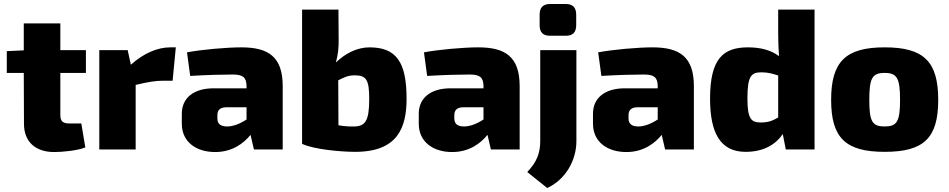

<svg xmlns="http://www.w3.org/2000/svg" viewBox="-20 -748 4748 961"><path d="M410 -383V-497H282V-631H99V-496L14 -492V-383H99L100 -128C100 -39 157 13 251 13C292 13 367 6 407 -10L387 -130H329C294 -130 282 -141 282 -173V-383Z M833 -511C768 -511 700 -482 635 -424L619 -497H477V0H659V-323C721 -338 760 -344 796 -344H844L860 -511Z M1188 -511C1115 -511 990 -500 916 -486L932 -368C1015 -373 1095 -375 1145 -375C1197 -375 1213 -360 1214 -318V-306H1049C950 -306 890 -258 890 -179V-129C890 -36 964 13 1057 13C1143 13 1200 -31 1234 -73L1251 0H1395V-317C1395 -465 1322 -511 1188 -511ZM1068 -155V-172C1068 -195 1080 -210 1110 -211H1214V-150C1181 -128 1146 -115 1117 -115C1083 -115 1068 -129 1068 -155Z M1829 -511C1765 -511 1705 -478 1661 -435C1672 -472 1676 -513 1675 -553L1674 -700H1492V-28C1551 0 1687 12 1758 12C1972 12 2015 -111 2015 -254C2015 -437 1964 -511 1829 -511ZM1755 -115C1734 -114 1701 -116 1674 -121L1673 -346C1700 -360 1722 -371 1755 -371C1814 -371 1828 -348 1828 -253C1828 -144 1809 -117 1755 -115Z M2374 -511C2301 -511 2176 -500 2102 -486L2118 -368C2201 -373 2281 -375 2331 -375C2383 -375 2399 -360 2400 -318V-306H2235C2136 -306 2076 -258 2076 -179V-129C2076 -36 2150 13 2243 13C2329 13 2386 -31 2420 -73L2437 0H2581V-317C2581 -465 2508 -511 2374 -511ZM2254 -155V-172C2254 -195 2266 -210 2296 -211H2400V-150C2367 -128 2332 -115 2303 -115C2269 -115 2254 -129 2254 -155Z M2812 -728H2733C2698 -728 2681 -710 2681 -675V-622C2681 -586 2698 -569 2733 -569H2812C2847 -569 2864 -586 2864 -622V-675C2864 -710 2847 -728 2812 -728ZM2865 -497H2684V-42C2684 16 2668 62 2619 113L2719 193C2810 151 2865 56 2865 -42Z M3246 -511C3173 -511 3048 -500 2974 -486L2990 -368C3073 -373 3153 -375 3203 -375C3255 -375 3271 -360 3272 -318V-306H3107C3008 -306 2948 -258 2948 -179V-129C2948 -36 3022 13 3115 13C3201 13 3258 -31 3292 -73L3309 0H3453V-317C3453 -465 3380 -511 3246 -511ZM3126 -155V-172C3126 -195 3138 -210 3168 -211H3272V-150C3239 -128 3204 -115 3175 -115C3141 -115 3126 -129 3126 -155Z M3875 -700V-574C3875 -538 3877 -501 3879 -467C3837 -499 3782 -511 3724 -511C3600 -511 3534 -455 3534 -254C3534 -85 3584 12 3712 12C3805 12 3864 -27 3898 -77L3913 0H4057V-700ZM3788 -135C3741 -135 3721 -151 3721 -255C3721 -370 3741 -386 3792 -386C3827 -386 3850 -378 3875 -370V-160C3847 -144 3827 -135 3788 -135Z M4408 -511C4213 -511 4140 -440 4140 -248C4140 -57 4213 12 4408 12C4604 12 4676 -57 4676 -248C4676 -440 4604 -511 4408 -511ZM4408 -383C4469 -383 4485 -358 4485 -248C4485 -139 4469 -115 4408 -115C4346 -115 4331 -139 4331 -248C4331 -358 4346 -383 4408 -383Z"/></svg>

Font: Exo 2 Extra Bold
Style: Regular
Weight: 800
Designer: Natanael Gama
Version: Version 1.001;PS 001.001;hotconv 1.0.88;makeotf.lib2.5.64775